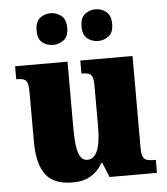

<svg xmlns="http://www.w3.org/2000/svg" viewBox="-54 -809 757 868"><g transform="rotate(-5 324.5 -375.5)"><path d="M241 10Q155 10 118.5 -39.5Q82 -89 82 -189V-405Q82 -434 79 -449Q76 -464 65.5 -470.5Q55 -477 30 -477H27V-536H265V-230Q265 -185 269.5 -153Q274 -121 285 -103.5Q296 -86 316 -86Q338 -86 351.5 -104Q365 -122 371 -155Q377 -188 377 -233V-417Q377 -445 371.5 -457.5Q366 -470 354.5 -473.5Q343 -477 327 -477H323V-536H560V-120Q560 -92 566 -79Q572 -66 584.5 -62.5Q597 -59 612 -59H624V0H409L382 -66H377Q357 -30 324 -10Q291 10 241 10ZM412 -617Q385 -617 363.5 -633Q342 -649 342 -688Q342 -728 363.5 -744.5Q385 -761 412 -761Q437 -761 459 -744.5Q481 -728 481 -688Q481 -649 459 -633Q437 -617 412 -617ZM207 -617Q180 -617 159 -633Q138 -649 138 -688Q138 -728 159 -744.5Q180 -761 207 -761Q233 -761 255 -744.5Q277 -728 277 -688Q277 -649 255 -633Q233 -617 207 -617Z"/></g></svg>

Font: Noto Serif Khmer SemiCondensed Black
Style: Regular
Weight: 900
Width: 4
Designer: Danh Hong and the Monotype Design Team
Foundry: Monotype Imaging Inc.
Version: Version 2.004